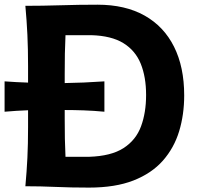

<svg xmlns="http://www.w3.org/2000/svg" viewBox="-35 -809 865 834"><path d="M75.2 0Q81.1 -64 84 -123.5Q86.9 -183.1 86.9 -256.8V-330.1Q62.5 -329.1 36.9 -327.6Q11.2 -326.2 -15.1 -323.7V-455.6Q37.6 -451.7 86.9 -450.2V-522Q86.9 -597.2 84 -658Q81.1 -718.8 75.2 -783.7Q147.9 -783.7 227.1 -786.1Q306.2 -788.6 388.7 -788.6Q508.8 -788.6 592.8 -741.5Q676.8 -694.3 720.9 -606.2Q765.1 -518.1 765.1 -394.5Q765.1 -311.5 743.2 -239Q721.2 -166.5 672.6 -111.3Q624 -56.2 544.9 -25.1Q465.8 5.9 351.6 5.9Q271.5 5.9 206.1 2.9Q140.6 0 75.2 0ZM249.5 -127.9H351.6Q447.8 -130.9 501.7 -165.8Q555.7 -200.7 577.6 -260.3Q599.6 -319.8 599.6 -396.5Q599.6 -474.6 576.4 -532Q553.2 -589.4 501 -621.6Q448.7 -653.8 361.3 -656.2H249.5Q247.6 -616.7 246.8 -576.4Q246.1 -536.1 246.1 -485.8V-448.2Q326.2 -449.2 418.5 -455.6V-323.7Q372.1 -328.1 328.9 -329.6Q285.6 -331.1 246.1 -331.1V-293.9Q246.1 -245.6 246.8 -206.1Q247.6 -166.5 249.5 -127.9Z"/></svg>

Font: Pinar-FD SemiBold
Style: Regular
Weight: 600
Designer: Amin Abedi
Version: Version 2.000